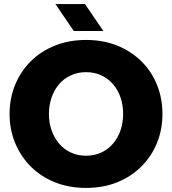

<svg xmlns="http://www.w3.org/2000/svg" viewBox="-20 -909 845 942"><path d="M402 13Q319 13 250 -14.5Q181 -42 131.5 -91.5Q82 -141 54.5 -207Q27 -273 27 -350Q27 -427 54.5 -493.5Q82 -560 131.5 -609Q181 -658 250 -685.5Q319 -713 402 -713Q486 -713 554.5 -685.5Q623 -658 673 -609Q723 -560 750 -493.5Q777 -427 777 -350Q777 -273 750 -207Q723 -141 673 -91.5Q623 -42 554.5 -14.5Q486 13 402 13ZM402 -145Q443 -145 476.5 -160.5Q510 -176 534.5 -204.5Q559 -233 571.5 -270Q584 -307 584 -350Q584 -393 571.5 -430.5Q559 -468 534.5 -496Q510 -524 476.5 -539.5Q443 -555 402 -555Q362 -555 328 -539.5Q294 -524 270 -496Q246 -468 233 -430.5Q220 -393 220 -350Q220 -307 233 -270Q246 -233 270 -204.5Q294 -176 328 -160.5Q362 -145 402 -145ZM342 -757 252 -889H397L487 -757Z"/></svg>

Font: MuseoModerno Thin ExtraBold
Style: Regular
Weight: 800
Version: Version 1.002